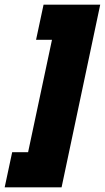

<svg xmlns="http://www.w3.org/2000/svg" viewBox="-51 -760 448 820"><path d="M-31 40 1 -110H69L171 -590H103L135 -740H377L212 40Z"/></svg>

Font: Raleway Thin Black
Style: Italic
Weight: 900
Italic angle: -12°
Version: Version 4.026